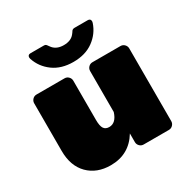

<svg xmlns="http://www.w3.org/2000/svg" viewBox="-161 -841 968 991"><g transform="rotate(-30 323.0 -346.0)"><path d="M150 -700H229.2Q236.7 -700 240.4 -697.5Q244.2 -695 249.6 -686.7Q255 -678.3 258.3 -675Q280 -650 320.8 -650Q362.5 -650 383.3 -675Q386.7 -678.3 390.4 -684.2Q394.2 -690 396.2 -692.9Q398.3 -695.8 402.5 -697.9Q406.7 -700 412.5 -700H491.7Q508.3 -700 508.3 -683.3Q508.3 -680 506.7 -675Q488.3 -620 440.4 -585Q392.5 -550 320.8 -550Q249.2 -550 201.2 -585Q153.3 -620 135 -675Q133.3 -680 133.3 -683.3Q133.3 -700 150 -700ZM604.2 -466.7V-33.3Q604.2 -20 594.6 -10Q585 0 570.8 0H420.8Q406.7 0 397.1 -10Q387.5 -20 387.5 -33.3V-85Q330.8 8.3 220.8 8.3Q138.3 8.3 87.9 -42.5Q37.5 -93.3 37.5 -183.3V-466.7Q37.5 -480 47.1 -490Q56.7 -500 70.8 -500H237.5Q251.7 -500 261.2 -490Q270.8 -480 270.8 -466.7V-233.3Q270.8 -196.7 280.8 -181.7Q290.8 -166.7 312.5 -166.7Q353.3 -166.7 370.8 -222.5V-466.7Q370.8 -480 380.4 -490Q390 -500 404.2 -500H570.8Q585 -500 594.6 -490Q604.2 -480 604.2 -466.7Z"/></g></svg>

Font: BoonTook Mon
Style: Regular
Weight: 400
Designer: Sungsit Sawaiwan
Foundry: FontUni
Version: Version 3.0